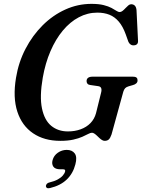

<svg xmlns="http://www.w3.org/2000/svg" viewBox="-20 -734 753 1019"><path d="M465.5 -713.5Q504 -713.5 529.8 -707Q555.5 -700.5 571.8 -691.8Q588 -683 598 -676.5Q608 -670 615 -670Q622.5 -670 630.5 -676.2Q638.5 -682.5 646 -690.8Q653.5 -699 661 -705.2Q668.5 -711.5 676 -711.5Q688 -711.5 695.5 -704Q703 -696.5 704.5 -680.5L712.5 -519Q713.5 -505.5 707 -499.5Q700.5 -493.5 690.5 -493.5Q681 -492.5 673.2 -497.8Q665.5 -503 661.5 -512L647 -552.5Q632 -594 610.5 -619.2Q589 -644.5 560.8 -655.8Q532.5 -667 497 -667Q444.5 -667 398 -642.2Q351.5 -617.5 313.2 -571.5Q275 -525.5 247.8 -462.2Q220.5 -399 207 -322Q189.5 -221.5 202.8 -158.5Q216 -95.5 252.2 -66Q288.5 -36.5 340.5 -36.5Q377.5 -36.5 408.2 -47.8Q439 -59 460 -80.5Q481 -102 489.5 -133L516.5 -242Q520.5 -257 517 -266.2Q513.5 -275.5 499.5 -277L458 -283Q448 -284.5 443.8 -290.2Q439.5 -296 439.5 -303.5Q439.5 -315 447.5 -321Q455.5 -327 470.5 -327H684.5Q700 -327 705.2 -321.5Q710.5 -316 710 -306.5Q710 -298 703.5 -291.8Q697 -285.5 685.5 -282.5L663 -276Q650.5 -272.5 644.2 -265.8Q638 -259 634.5 -247.5L572 -20.5Q565.5 -1.5 557.5 6Q549.5 13.5 535.5 13.5Q528.5 13.5 521.5 9.2Q514.5 5 507.5 -1.5Q500.5 -8 493.8 -14.5Q487 -21 480.5 -25.2Q474 -29.5 468 -29.5Q460 -29.5 448 -23Q436 -16.5 416.8 -8Q397.5 0.5 369 7Q340.5 13.5 300 13.5Q215 13.5 155.8 -26.5Q96.5 -66.5 72 -141.5Q47.5 -216.5 65 -321.5Q78.5 -404 115.5 -475Q152.5 -546 206.5 -599.8Q260.5 -653.5 326.8 -683.5Q393 -713.5 465.5 -713.5ZM300 164.5Q273 164.5 263.2 150.5Q253.5 136.5 259 116Q265.5 91.5 287 76.5Q308.5 61.5 334 61.5Q363 61.5 376.8 80.5Q390.5 99.5 380 138.5Q367.5 187 334 219Q300.5 251 245.5 264Q234.5 266.5 229.2 263.5Q224 260.5 223.5 253.5Q224 247 228.8 241.5Q233.5 236 243.5 234Q269 228 286.2 218.5Q303.5 209 313.2 197.8Q323 186.5 325.5 176Q328.5 164.5 315 164.5Z"/></svg>

Font: Fraunces Medium
Style: Italic
Weight: 500
Italic angle: -16°
Version: Version 1.000;[b76b70a41]